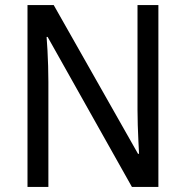

<svg xmlns="http://www.w3.org/2000/svg" viewBox="-20 -734 730 754"><path d="M602 0H498L167 -589H163Q165 -565 166.5 -535.5Q168 -506 169 -475Q170 -444 170 -413V0H88V-714H191L522 -130H526Q525 -151 523.5 -180.5Q522 -210 521 -242.5Q520 -275 520 -302V-714H602Z"/></svg>

Font: Noto Sans Arabic SemiCondensed
Style: Regular
Weight: 400
Width: 4
Designer: Monotype Design Team, Nadine Chahine, Nizar Qandah and Khaled Hosny
Foundry: Monotype Imaging Inc.
Version: Version 2.012